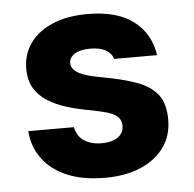

<svg xmlns="http://www.w3.org/2000/svg" viewBox="-44 -568 632 625"><g transform="rotate(-5 272.0 -256.0)"><path d="M276 12Q201 12 149.5 -10.5Q98 -33 70 -72.5Q42 -112 39 -161H188Q191 -144 201 -130.5Q211 -117 229.5 -109Q248 -101 273 -101Q297 -101 313.5 -107.5Q330 -114 338 -125.5Q346 -137 346 -151Q346 -170 334.5 -181Q323 -192 301 -198.5Q279 -205 248 -211Q207 -218 171 -229Q135 -240 108 -257Q81 -274 65.5 -300Q50 -326 50 -364Q50 -410 75 -446Q100 -482 148 -503Q196 -524 264 -524Q360 -524 414 -483Q468 -442 478 -371H338Q332 -390 313 -400.5Q294 -411 263 -411Q230 -411 212 -399.5Q194 -388 194 -369Q194 -357 204.5 -346.5Q215 -336 236.5 -328.5Q258 -321 292 -315Q359 -303 404 -287Q449 -271 472.5 -241.5Q496 -212 496 -159Q496 -107 469 -69Q442 -31 392.5 -9.5Q343 12 276 12Z"/></g></svg>

Font: DM Sans 12pt Black
Style: Regular
Weight: 900
Version: Version 4.004;gftools[0.9.30]